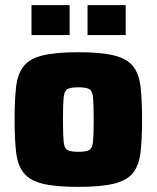

<svg xmlns="http://www.w3.org/2000/svg" viewBox="-20 -722 612 750"><path d="M286 8Q197 8 146.5 -4.5Q96 -17 72.5 -46.5Q49 -76 43 -127Q37 -178 37 -255Q37 -333 43 -383.5Q49 -434 72.5 -463.5Q96 -493 146.5 -505.5Q197 -518 286 -518Q374 -518 425 -505.5Q476 -493 499.5 -463.5Q523 -434 529 -383.5Q535 -333 535 -255Q535 -178 529 -127Q523 -76 499.5 -46.5Q476 -17 425 -4.5Q374 8 286 8ZM286 -129Q316 -129 328.5 -136Q341 -143 343.5 -169.5Q346 -196 346 -255Q346 -314 343.5 -340.5Q341 -367 328.5 -374Q316 -381 286 -381Q256 -381 243.5 -374Q231 -367 228.5 -340.5Q226 -314 226 -255Q226 -196 228.5 -169.5Q231 -143 243.5 -136Q256 -129 286 -129ZM103 -585V-702H252V-585ZM322 -585V-702H471V-585Z"/></svg>

Font: Saira ExtraBold
Style: Regular
Weight: 800
Designer: Hector Gatti with collaboration of the Omnibus-Type team
Foundry: Omnibus-Type
Version: Version 1.100; ttfautohint (v1.8.3)